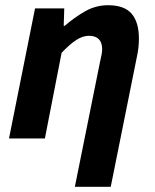

<svg xmlns="http://www.w3.org/2000/svg" viewBox="-20 -528 592 732"><path d="M265.4 184.1 361.5 -292.8Q364.9 -308.4 367.2 -319.3Q369.5 -330.3 369.5 -340.3Q369.5 -365.9 356.7 -378.7Q344 -391.5 319.1 -391.5Q295.9 -391.5 271.5 -376Q247.1 -360.4 214.9 -326.7L151.1 0H14.3L113.6 -496.1H225L222.9 -429.7H226.9Q263.1 -461.2 304.1 -484.7Q345.1 -508.1 392.3 -508.1Q454.3 -508.1 481.9 -475.6Q509.6 -443.1 509.6 -380.6Q509.6 -364.2 507.7 -346.4Q505.7 -328.5 501.6 -310L402.2 184.1Z"/></svg>

Font: Source Sans 3
Style: Italic
Weight: 200
Italic angle: -11°
Designer: Paul D. Hunt
Foundry: Adobe
Version: Version 3.046;hotconv 1.0.118;makeotfexe 2.5.65603